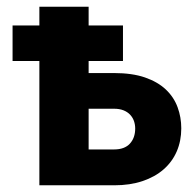

<svg xmlns="http://www.w3.org/2000/svg" viewBox="-20 -553 576 573"><path d="M320 -335Q374.5 -335 412.8 -321.8Q451 -308.5 475 -285.8Q499 -263 510 -233Q521 -203 521 -170Q521 -132.5 507.5 -101.2Q494 -70 468.2 -47.5Q442.5 -25 405.2 -12.5Q368 0 321 0H97.5V-371H17.5V-477H97.5V-533H244.5V-477H347V-371H244.5V-335ZM320.5 -107Q351.5 -107 367.5 -124.2Q383.5 -141.5 383.5 -169.5Q383.5 -181 379.8 -191.8Q376 -202.5 368.2 -210.8Q360.5 -219 348.5 -223.8Q336.5 -228.5 320.5 -228.5H244.5V-107Z"/></svg>

Font: Lato
Style: Regular
Weight: 900
Designer: Lukasz Dziedzic with Adam Twardoch and Botio Nikoltchev
Foundry: tyPoland Lukasz Dziedzic
Version: Version 2.010; 2014-09-01; http://www.latofonts.com/; ttfaut